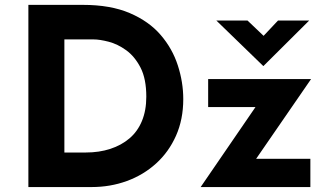

<svg xmlns="http://www.w3.org/2000/svg" viewBox="-20 -756 1333 776"><path d="M94.7 0V-736.3H315.4Q426.8 -736.3 504.4 -703.1Q582 -669.9 629.4 -614.7Q676.8 -559.6 698.7 -491.7Q720.7 -423.8 720.7 -355.5Q720.7 -273.4 691.4 -207.5Q662.1 -141.6 610.8 -95.2Q559.6 -48.8 492.7 -24.4Q425.8 0 350.6 0ZM240.2 -139.6H326.2Q380.9 -139.6 425.8 -154.3Q470.7 -168.9 503.4 -196.8Q536.1 -224.6 553.7 -267.1Q571.3 -309.6 571.3 -365.2Q571.3 -437.5 547.9 -482.9Q524.4 -528.3 489.7 -553.2Q455.1 -578.1 418.9 -587.4Q382.8 -596.7 358.4 -596.7H240.2ZM821.3 -323.2V-436.5H1237.3L995.1 -85L969.7 -114.3H1234.4V0H791L1040 -363.3L1061.5 -323.2ZM980.5 -672.9 1058.6 -598.6 1024.4 -588.9 1103.5 -672.9H1229.5L1044.9 -489.3H1043.9L854.5 -672.9Z"/></svg>

Font: Josefin Sans CFJ
Style: Bold
Weight: 700
Designer: Santiago Orozco
Foundry: Typemade
Version: Version 2.001